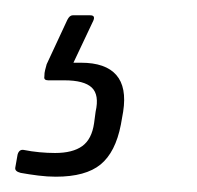

<svg xmlns="http://www.w3.org/2000/svg" viewBox="-49 -35 257 251"><path d="M24 196Q13 196 1 194.5Q-11 193 -22 191Q-30 189 -29 184L-26 167Q-24 160 -18 161Q-8 163 2.5 164Q13 165 23 165Q46 165 58.5 156Q71 147 74 126L76 111Q81 89 71 79.5Q61 70 35 70H14Q8 70 9 65Q9 60 10 56.5Q11 53 12 49L39 -9Q42 -15 46 -15H69Q76 -15 73 -8L47 47H57Q89 47 103 63Q117 79 112 111L109 128Q102 164 82.5 180Q63 196 24 196Z"/></svg>

Font: Sofia Sans Semi Condensed ExtraLight
Style: Italic
Weight: 250
Italic angle: -9°
Version: Version 4.100